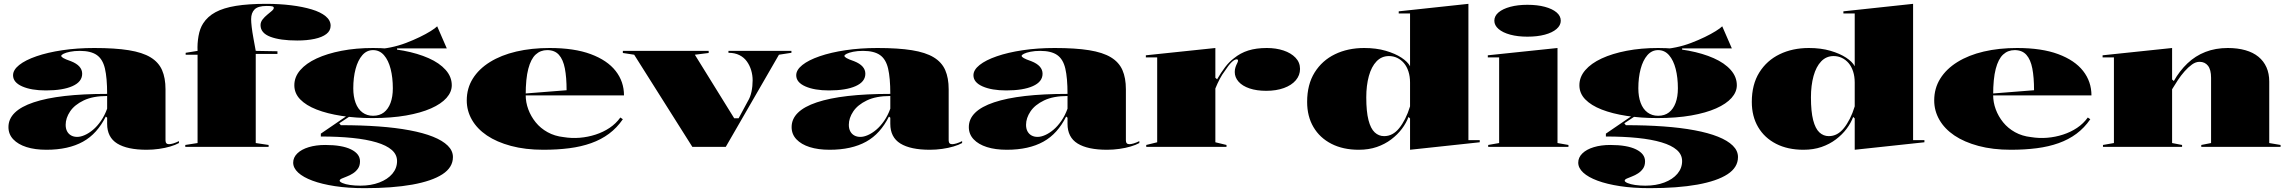

<svg xmlns="http://www.w3.org/2000/svg" viewBox="-20 -765 11915 1000"><path d="M471 -515Q579 -515 650.5 -503.5Q722 -492 764 -466.5Q806 -441 824 -400Q842 -359 842 -300V-34Q842 -24 846.5 -19Q851 -14 860 -14Q869 -14 882.5 -18Q896 -22 912 -30V-20Q894 -10 867 -2Q840 6 808 10.5Q776 15 744 15Q643 15 590.5 -17.5Q538 -50 538 -120Q538 -129 538 -133Q538 -137 538 -141.5Q538 -146 538 -152L531 -158Q509 -114 479.5 -81Q450 -48 412 -27Q374 -6 326.5 4.5Q279 15 222 15Q162 15 118 1Q74 -13 49 -39.5Q24 -66 24 -103Q24 -188 155.5 -232Q287 -276 538 -276Q538 -359 526.5 -408Q515 -457 484 -478.5Q453 -500 396 -500Q367 -500 345 -495.5Q323 -491 311 -485Q299 -479 299 -474Q299 -469 310 -462.5Q321 -456 350 -446Q408 -423 408 -381Q408 -339 357.5 -316.5Q307 -294 219 -294Q143 -294 95.5 -315Q48 -336 48 -373Q48 -401 80 -426.5Q112 -452 170 -472Q228 -492 305 -503.5Q382 -515 471 -515ZM538 -265Q464 -265 416 -242Q368 -219 345 -184.5Q322 -150 322 -115Q322 -95 329.5 -81Q337 -67 350.5 -59.5Q364 -52 382 -52Q400 -52 421.5 -61.5Q443 -71 464.5 -89Q486 -107 505.5 -135Q525 -163 538 -199Z M945 0V-10L1009 -20V-480H947V-490L1009 -500Q1007 -538 1014 -577.5Q1021 -617 1038 -643Q1061 -679 1102.5 -701.5Q1144 -724 1209 -734.5Q1274 -745 1366 -745Q1436 -745 1496.5 -737.5Q1557 -730 1603.5 -716Q1650 -702 1676 -680.5Q1702 -659 1702 -631Q1702 -605 1680 -588Q1658 -571 1618.5 -562.5Q1579 -554 1528 -554Q1439 -554 1388 -573.5Q1337 -593 1337 -634Q1337 -650 1347.5 -663.5Q1358 -677 1371.5 -688Q1385 -699 1395.5 -708Q1406 -717 1406 -724Q1406 -730 1398 -732Q1390 -734 1369 -734Q1324 -734 1306 -716Q1288 -698 1288 -665Q1288 -650 1291 -624Q1294 -598 1300 -565.5Q1306 -533 1312 -500L1425 -498V-484H1312V-20L1379 -10V0Z M1879 215Q1793 215 1724.5 204.5Q1656 194 1607.5 176Q1559 158 1533 134Q1507 110 1507 82Q1507 55 1528.5 34Q1550 13 1588 1.5Q1626 -10 1674 -10Q1761 -10 1808 13Q1855 36 1855 75Q1855 98 1844.5 113Q1834 128 1818.5 138Q1803 148 1787 154Q1771 160 1760 165Q1749 170 1749 176Q1749 182 1764 188.5Q1779 195 1803.5 198.5Q1828 202 1857 202Q1912 202 1955.5 185.5Q1999 169 2023.5 140Q2048 111 2048 74Q2048 40 2020.5 16Q1993 -8 1941 -23.5Q1889 -39 1816 -46.5Q1743 -54 1651 -54V-69L1793 -166L1803 -160L1747 -123L1755 -113Q1861 -113 1951 -106.5Q2041 -100 2113 -86.5Q2185 -73 2235 -53Q2285 -33 2312 -6.5Q2339 20 2339 53Q2339 107 2284.5 142.5Q2230 178 2127.5 196.5Q2025 215 1879 215ZM1919 -150Q1833 -150 1758.5 -161.5Q1684 -173 1629 -194.5Q1574 -216 1543.5 -247.5Q1513 -279 1513 -321Q1513 -364 1543.5 -399.5Q1574 -435 1629 -460.5Q1684 -486 1759 -500.5Q1834 -515 1923 -515Q2008 -515 2082 -501Q2156 -487 2212.5 -462Q2269 -437 2301 -401Q2333 -365 2333 -321Q2333 -286 2305.5 -255Q2278 -224 2225 -200.5Q2172 -177 2095 -163.5Q2018 -150 1919 -150ZM1923 -162Q1957 -162 1979.5 -179.5Q2002 -197 2014 -229Q2026 -261 2026 -305Q2026 -361 2014.5 -406Q2003 -451 1980 -477.5Q1957 -504 1923 -504Q1890 -504 1867 -477.5Q1844 -451 1832 -406Q1820 -361 1820 -305Q1820 -262 1832 -229.5Q1844 -197 1867.5 -179.5Q1891 -162 1923 -162ZM2048 -494 1937 -509Q1975 -510 2016 -518.5Q2057 -527 2095 -541.5Q2133 -556 2166 -572Q2199 -588 2223 -603Q2247 -618 2257 -628L2307 -513H2048Z M2843 -515Q2971 -515 3057 -483Q3143 -451 3186.5 -395.5Q3230 -340 3230 -268H2715V-278L2931 -295Q2931 -362 2922 -408.5Q2913 -455 2891 -479.5Q2869 -504 2830 -504Q2795 -504 2770 -481Q2745 -458 2731.5 -406.5Q2718 -355 2718 -270Q2718 -232 2731.5 -195.5Q2745 -159 2770 -128Q2795 -97 2832 -76.5Q2869 -56 2915 -51Q2957 -44 2999.5 -47.5Q3042 -51 3082 -64Q3122 -77 3155 -99Q3188 -121 3211 -153L3224 -144Q3193 -99 3152 -68.5Q3111 -38 3059 -19.5Q3007 -1 2945 7Q2883 15 2810 15Q2716 15 2641.5 -5Q2567 -25 2516 -59.5Q2465 -94 2438 -141Q2411 -188 2411 -242Q2411 -305 2442.5 -355.5Q2474 -406 2532 -442Q2590 -478 2669 -496.5Q2748 -515 2843 -515Z M3586 0 3283 -480 3224 -489V-500H3671V-489L3599 -480L3804 -149H3827L3875 -238Q3888 -259 3894 -287.5Q3900 -316 3900 -347Q3900 -373 3892.5 -398.5Q3885 -424 3870 -445Q3855 -466 3831 -478Q3807 -490 3774 -490V-500H4102V-490L4037 -480L3760 0Z M4550 -515Q4658 -515 4729.5 -503.5Q4801 -492 4843 -466.5Q4885 -441 4903 -400Q4921 -359 4921 -300V-34Q4921 -24 4925.5 -19Q4930 -14 4939 -14Q4948 -14 4961.5 -18Q4975 -22 4991 -30V-20Q4973 -10 4946 -2Q4919 6 4887 10.5Q4855 15 4823 15Q4722 15 4669.5 -17.5Q4617 -50 4617 -120Q4617 -129 4617 -133Q4617 -137 4617 -141.5Q4617 -146 4617 -152L4610 -158Q4588 -114 4558.5 -81Q4529 -48 4491 -27Q4453 -6 4405.5 4.5Q4358 15 4301 15Q4241 15 4197 1Q4153 -13 4128 -39.5Q4103 -66 4103 -103Q4103 -188 4234.5 -232Q4366 -276 4617 -276Q4617 -359 4605.5 -408Q4594 -457 4563 -478.5Q4532 -500 4475 -500Q4446 -500 4424 -495.5Q4402 -491 4390 -485Q4378 -479 4378 -474Q4378 -469 4389 -462.5Q4400 -456 4429 -446Q4487 -423 4487 -381Q4487 -339 4436.5 -316.5Q4386 -294 4298 -294Q4222 -294 4174.5 -315Q4127 -336 4127 -373Q4127 -401 4159 -426.5Q4191 -452 4249 -472Q4307 -492 4384 -503.5Q4461 -515 4550 -515ZM4617 -265Q4543 -265 4495 -242Q4447 -219 4424 -184.5Q4401 -150 4401 -115Q4401 -95 4408.5 -81Q4416 -67 4429.5 -59.5Q4443 -52 4461 -52Q4479 -52 4500.5 -61.5Q4522 -71 4543.5 -89Q4565 -107 4584.5 -135Q4604 -163 4617 -199Z M5473 -515Q5581 -515 5652.5 -503.5Q5724 -492 5766 -466.5Q5808 -441 5826 -400Q5844 -359 5844 -300V-34Q5844 -24 5848.5 -19Q5853 -14 5862 -14Q5871 -14 5884.5 -18Q5898 -22 5914 -30V-20Q5896 -10 5869 -2Q5842 6 5810 10.5Q5778 15 5746 15Q5645 15 5592.5 -17.5Q5540 -50 5540 -120Q5540 -129 5540 -133Q5540 -137 5540 -141.5Q5540 -146 5540 -152L5533 -158Q5511 -114 5481.5 -81Q5452 -48 5414 -27Q5376 -6 5328.5 4.5Q5281 15 5224 15Q5164 15 5120 1Q5076 -13 5051 -39.5Q5026 -66 5026 -103Q5026 -188 5157.5 -232Q5289 -276 5540 -276Q5540 -359 5528.5 -408Q5517 -457 5486 -478.5Q5455 -500 5398 -500Q5369 -500 5347 -495.5Q5325 -491 5313 -485Q5301 -479 5301 -474Q5301 -469 5312 -462.5Q5323 -456 5352 -446Q5410 -423 5410 -381Q5410 -339 5359.5 -316.5Q5309 -294 5221 -294Q5145 -294 5097.5 -315Q5050 -336 5050 -373Q5050 -401 5082 -426.5Q5114 -452 5172 -472Q5230 -492 5307 -503.5Q5384 -515 5473 -515ZM5540 -265Q5466 -265 5418 -242Q5370 -219 5347 -184.5Q5324 -150 5324 -115Q5324 -95 5331.5 -81Q5339 -67 5352.5 -59.5Q5366 -52 5384 -52Q5402 -52 5423.5 -61.5Q5445 -71 5466.5 -89Q5488 -107 5507.5 -135Q5527 -163 5540 -199Z M5950 0V-10L6007 -24V-466H5948V-477L6310 -515V-360L6319 -352Q6340 -388 6361 -415.5Q6382 -443 6406 -461Q6440 -489 6481.5 -502Q6523 -515 6578 -515Q6626 -515 6665 -502Q6704 -489 6727.5 -464.5Q6751 -440 6751 -406Q6751 -373 6729 -347Q6707 -321 6667 -306.5Q6627 -292 6575 -292Q6525 -292 6488 -304.5Q6451 -317 6431 -339.5Q6411 -362 6411 -390Q6411 -404 6415 -415.5Q6419 -427 6423.5 -435.5Q6428 -444 6428 -449Q6428 -456 6421 -456Q6410 -456 6394.5 -441Q6379 -426 6359 -395Q6345 -377 6332.5 -353Q6320 -329 6310 -304V-24L6368 -10V0Z M7628 -745V-35H7687V-24L7324 15V-148L7316 -156Q7304 -124 7281.5 -94Q7259 -64 7226 -39Q7193 -14 7151 0.5Q7109 15 7057 15Q6975 15 6914.5 -16Q6854 -47 6821 -103Q6788 -159 6788 -234Q6788 -325 6827 -387.5Q6866 -450 6933 -482.5Q7000 -515 7085 -515Q7148 -515 7197.5 -500.5Q7247 -486 7279.5 -464.5Q7312 -443 7324 -420V-695H7265V-706ZM7214 -473Q7176 -473 7149.5 -445.5Q7123 -418 7109.5 -369Q7096 -320 7096 -258Q7096 -184 7107.5 -139.5Q7119 -95 7140 -75.5Q7161 -56 7189 -56Q7212 -56 7231.5 -66.5Q7251 -77 7267.5 -97.5Q7284 -118 7298.5 -146.5Q7313 -175 7324 -211V-335Q7324 -367 7315.5 -393Q7307 -419 7292 -436.5Q7277 -454 7257 -463.5Q7237 -473 7214 -473Z M7935 -574Q7885 -574 7846 -584.5Q7807 -595 7785 -614Q7763 -633 7763 -657Q7763 -682 7785 -700.5Q7807 -719 7846 -729.5Q7885 -740 7935 -740Q7987 -740 8026 -729.5Q8065 -719 8087 -700.5Q8109 -682 8109 -657Q8109 -633 8087 -614Q8065 -595 8026 -584.5Q7987 -574 7935 -574ZM7731 0V-10L7788 -20V-466H7729V-477L8092 -515V-20L8149 -10V0Z M8572 215Q8486 215 8417.5 204.5Q8349 194 8300.5 176Q8252 158 8226 134Q8200 110 8200 82Q8200 55 8221.5 34Q8243 13 8281 1.5Q8319 -10 8367 -10Q8454 -10 8501 13Q8548 36 8548 75Q8548 98 8537.5 113Q8527 128 8511.5 138Q8496 148 8480 154Q8464 160 8453 165Q8442 170 8442 176Q8442 182 8457 188.5Q8472 195 8496.5 198.5Q8521 202 8550 202Q8605 202 8648.5 185.5Q8692 169 8716.5 140Q8741 111 8741 74Q8741 40 8713.5 16Q8686 -8 8634 -23.5Q8582 -39 8509 -46.5Q8436 -54 8344 -54V-69L8486 -166L8496 -160L8440 -123L8448 -113Q8554 -113 8644 -106.5Q8734 -100 8806 -86.5Q8878 -73 8928 -53Q8978 -33 9005 -6.5Q9032 20 9032 53Q9032 107 8977.5 142.5Q8923 178 8820.5 196.5Q8718 215 8572 215ZM8612 -150Q8526 -150 8451.5 -161.5Q8377 -173 8322 -194.5Q8267 -216 8236.5 -247.5Q8206 -279 8206 -321Q8206 -364 8236.5 -399.5Q8267 -435 8322 -460.5Q8377 -486 8452 -500.5Q8527 -515 8616 -515Q8701 -515 8775 -501Q8849 -487 8905.5 -462Q8962 -437 8994 -401Q9026 -365 9026 -321Q9026 -286 8998.5 -255Q8971 -224 8918 -200.5Q8865 -177 8788 -163.5Q8711 -150 8612 -150ZM8616 -162Q8650 -162 8672.5 -179.5Q8695 -197 8707 -229Q8719 -261 8719 -305Q8719 -361 8707.5 -406Q8696 -451 8673 -477.5Q8650 -504 8616 -504Q8583 -504 8560 -477.5Q8537 -451 8525 -406Q8513 -361 8513 -305Q8513 -262 8525 -229.5Q8537 -197 8560.5 -179.5Q8584 -162 8616 -162ZM8741 -494 8630 -509Q8668 -510 8709 -518.5Q8750 -527 8788 -541.5Q8826 -556 8859 -572Q8892 -588 8916 -603Q8940 -618 8950 -628L9000 -513H8741Z M9944 -745V-35H10003V-24L9640 15V-148L9632 -156Q9620 -124 9597.5 -94Q9575 -64 9542 -39Q9509 -14 9467 0.5Q9425 15 9373 15Q9291 15 9230.5 -16Q9170 -47 9137 -103Q9104 -159 9104 -234Q9104 -325 9143 -387.5Q9182 -450 9249 -482.5Q9316 -515 9401 -515Q9464 -515 9513.5 -500.5Q9563 -486 9595.5 -464.5Q9628 -443 9640 -420V-695H9581V-706ZM9530 -473Q9492 -473 9465.5 -445.5Q9439 -418 9425.5 -369Q9412 -320 9412 -258Q9412 -184 9423.5 -139.5Q9435 -95 9456 -75.5Q9477 -56 9505 -56Q9528 -56 9547.5 -66.5Q9567 -77 9583.5 -97.5Q9600 -118 9614.5 -146.5Q9629 -175 9640 -211V-335Q9640 -367 9631.5 -393Q9623 -419 9608 -436.5Q9593 -454 9573 -463.5Q9553 -473 9530 -473Z M10486 -515Q10614 -515 10700 -483Q10786 -451 10829.5 -395.5Q10873 -340 10873 -268H10358V-278L10574 -295Q10574 -362 10565 -408.5Q10556 -455 10534 -479.5Q10512 -504 10473 -504Q10438 -504 10413 -481Q10388 -458 10374.5 -406.5Q10361 -355 10361 -270Q10361 -232 10374.5 -195.5Q10388 -159 10413 -128Q10438 -97 10475 -76.5Q10512 -56 10558 -51Q10600 -44 10642.5 -47.5Q10685 -51 10725 -64Q10765 -77 10798 -99Q10831 -121 10854 -153L10867 -144Q10836 -99 10795 -68.5Q10754 -38 10702 -19.5Q10650 -1 10588 7Q10526 15 10453 15Q10359 15 10284.5 -5Q10210 -25 10159 -59.5Q10108 -94 10081 -141Q10054 -188 10054 -242Q10054 -305 10085.5 -355.5Q10117 -406 10175 -442Q10233 -478 10312 -496.5Q10391 -515 10486 -515Z M11858 -10V0H11445V-10L11496 -20V-360Q11496 -402 11480 -422.5Q11464 -443 11436 -443Q11416 -443 11396.5 -429Q11377 -415 11358 -393.5Q11339 -372 11322.5 -347Q11306 -322 11293 -300V-20L11345 -10V0H10933V-10L10990 -20V-466H10931V-477L11293 -515V-351L11302 -343Q11332 -396 11373 -435Q11414 -474 11466.5 -494.5Q11519 -515 11583 -515Q11634 -515 11674.5 -503.5Q11715 -492 11742.5 -469.5Q11770 -447 11784.5 -414.5Q11799 -382 11799 -340V-20Z"/></svg>

Font: Kalnia SemiExpanded SemiBold
Style: Regular
Weight: 600
Width: 6
Designer: Frida Medrano
Foundry: Frida Medrano
Version: Version 1.105